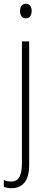

<svg xmlns="http://www.w3.org/2000/svg" viewBox="-38 -746 252 1007"><path d="M67 -688Q67 -704 74 -715Q81 -726 98 -726Q115 -726 121.5 -715Q128 -704 128 -689Q128 -671 120.5 -660.5Q113 -650 97 -650Q82 -650 74.5 -661Q67 -672 67 -688ZM24 241Q10 241 -0.5 239Q-11 237 -18 233V198Q-1 206 21 206Q51 206 64 182Q77 158 77 110V-529H115V115Q115 184 89.5 212.5Q64 241 24 241Z"/></svg>

Font: Noto Sans Lao Condensed ExtraLight
Style: Regular
Weight: 200
Width: 3
Designer: Monotype Design Team
Foundry: Monotype Imaging Inc.
Version: Version 2.003; ttfautohint (v1.8.4.7-5d5b)